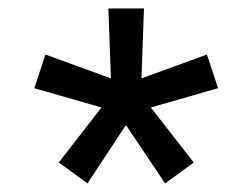

<svg xmlns="http://www.w3.org/2000/svg" viewBox="-20 -720 589 448"><path d="M184.1 -292 117.2 -340.8 216.8 -469.2 60.1 -514.2 85.9 -592.8 238.8 -537.1 232.9 -700.2H315.9L310.1 -537.1L462.9 -592.8L488.8 -514.2L332 -469.2L432.1 -340.8L365.2 -292L273.9 -428.2Z"/></svg>

Font: Aldrich
Style: Regular
Weight: 400
Designer: Matthew Desmond
Foundry: Matthew Desmond
Version: Version 1.002 2011